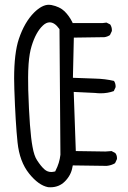

<svg xmlns="http://www.w3.org/2000/svg" viewBox="-20 -794 540 810"><path d="M196.3 -68.4Q180.2 -68.4 168 -79.1Q152.8 -92.3 136.2 -118.2Q124 -136.2 117.2 -174.8Q104.5 -241.7 99.1 -414.6Q98.6 -438 98.6 -466.3Q98.6 -494.6 100.6 -523.9Q104 -569.8 113.3 -599.6Q131.3 -658.7 161.1 -686.5Q175.3 -699.7 189.5 -699.7Q210.4 -699.7 229.5 -672.9L231 -670.4L234.9 -141.1Q231 -106 214.4 -74.2L212.9 -70.8Q202.1 -68.4 196.3 -68.4ZM413.6 -696.8H286.6L284.7 -701.2Q271.5 -727.5 252 -746.6Q232.4 -765.6 196.8 -772.9Q191.4 -773.9 186 -773.9Q157.2 -773.9 124 -741.2Q83.5 -700.7 59.6 -629.9Q39.6 -570.3 39.6 -462.9Q39.6 -440.9 40.5 -417.5Q45.4 -274.9 54 -193.4Q62.5 -111.8 103 -61.5Q142.6 -12.2 182.6 -4.4Q187.5 -3.9 192.4 -3.9Q229 -3.9 253.4 -28.3Q280.3 -55.2 285.6 -89.4L287.1 -96.2L430.2 -94.2Q450.2 -96.2 465.3 -105.5L473.1 -122.1Q473.6 -124 473.6 -126Q473.6 -139.6 466.3 -148.4L450.7 -156.7L424.8 -154.8L299.8 -156.7L291 -406.2L380.9 -401.9Q393.1 -400.4 404.8 -400.4Q434.1 -400.4 460 -409.7L467.3 -425.3Q467.8 -427.2 467.8 -428.7Q467.8 -442.4 460.9 -452.6Q423.8 -461.4 381.1 -462.4Q338.4 -463.4 287.6 -465.8L291.5 -635.3L420.4 -637.2Q432.6 -638.7 443.8 -646L451.7 -662.6Q452.1 -664.6 452.1 -666Q452.1 -680.2 444.8 -690.9L429.2 -698.7Z"/></svg>

Font: NaikaiFont
Style: Light
Weight: 300
Version: Version 1.89